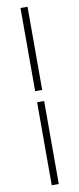

<svg xmlns="http://www.w3.org/2000/svg" viewBox="-117 -868 489 1182"><g transform="rotate(-10 127.0 -277.0)"><path d="M105 -311H149V-831H105ZM105 277H149V-242H105Z"/></g></svg>

Font: GenYoGothic2 TW L
Style: Regular
Weight: 300
Version: Version 2.100;PS 2.1;hotconv 16.6.51;makeotf.lib2.5.65220 DE